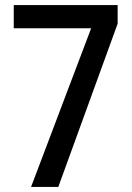

<svg xmlns="http://www.w3.org/2000/svg" viewBox="-20 -734 520 754"><path d="M102 0H209L442 -641V-714H34V-623H338Z"/></svg>

Font: Noto Sans Armenian Condensed Medium
Style: Regular
Weight: 500
Width: 3
Designer: Monotype Design Team
Foundry: Monotype Imaging Inc.
Version: Version 2.008